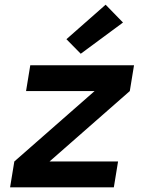

<svg xmlns="http://www.w3.org/2000/svg" viewBox="-20 -798 640 818"><path d="M23 0 41 -110 383 -410H91L109 -520H551L533 -410L191 -110H483L465 0ZM324 -569 263 -631 430 -778 504 -702Z"/></svg>

Font: Iosevka XBd Ex Obl
Style: Regular
Weight: 800
Width: 7
Italic angle: -9°
Monospace: yes
Designer: Belleve Invis
Foundry: Belleve Invis
Version: Version 32.5.0; ttfautohint (v1.8.4)